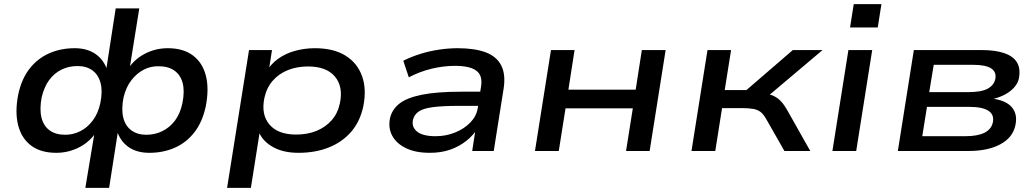

<svg xmlns="http://www.w3.org/2000/svg" viewBox="-20 -736 5049 936"><path d="M396 180 443 -102H455Q424 -49 370 -20Q316 9 254 9Q179 9 132 -26Q85 -61 68.5 -125.5Q52 -190 69 -276Q85 -351 124 -401Q163 -451 219.5 -476Q276 -501 344 -501Q405 -501 446 -472.5Q487 -444 504 -391H497L544 -695H659L610 -390H598Q629 -443 682.5 -472Q736 -501 798 -501Q873 -501 920 -466Q967 -431 983.5 -367.5Q1000 -304 983 -217Q967 -142 928 -91.5Q889 -41 832.5 -16Q776 9 708 9Q646 9 605.5 -20Q565 -49 549 -102H556L512 180ZM298 -79Q336 -79 370.5 -96Q405 -113 431.5 -147.5Q458 -182 469 -233Q481 -290 470.5 -330.5Q460 -371 431 -392.5Q402 -414 358 -414Q315 -414 279.5 -396.5Q244 -379 219.5 -345.5Q195 -312 183 -261Q172 -202 182.5 -161.5Q193 -121 222.5 -100Q252 -79 298 -79ZM693 -79Q735 -79 771 -96.5Q807 -114 832.5 -147.5Q858 -181 869 -232Q881 -291 870.5 -331Q860 -371 830 -392Q800 -413 754 -413Q715 -414 681 -396.5Q647 -379 620.5 -345Q594 -311 582 -260Q571 -203 581 -162.5Q591 -122 620.5 -100.5Q650 -79 693 -79Z M1087 180 1194 -492H1306L1289 -383H1277Q1298 -422 1334.5 -448.5Q1371 -475 1418 -488Q1465 -501 1515 -501Q1606 -501 1664 -465Q1722 -429 1745 -365Q1768 -301 1751 -217Q1735 -143 1691.5 -93Q1648 -43 1582.5 -17Q1517 9 1435 9Q1357 9 1305 -22.5Q1253 -54 1239 -103L1248 -104L1203 180ZM1424 -80Q1479 -80 1523 -98Q1567 -116 1597 -150Q1627 -184 1637 -233Q1654 -314 1612.5 -363Q1571 -412 1482 -412Q1428 -412 1384 -394.5Q1340 -377 1310 -343Q1280 -309 1269 -259Q1252 -178 1293.5 -129Q1335 -80 1424 -80Z M2075 9Q2006 9 1959.5 -13.5Q1913 -36 1892.5 -73.5Q1872 -111 1881 -158Q1890 -201 1926 -230Q1962 -259 2035.5 -274Q2109 -289 2232 -289H2340L2330 -220H2220Q2137 -220 2089 -213.5Q2041 -207 2020 -191.5Q1999 -176 1993 -151Q1986 -116 2014 -94Q2042 -72 2103 -72Q2154 -72 2198.5 -90Q2243 -108 2273 -139Q2303 -170 2309 -209L2325 -314Q2334 -368 2302 -391.5Q2270 -415 2198 -415Q2142 -415 2084 -401Q2026 -387 1973 -359L1946 -440Q1984 -459 2028.5 -473Q2073 -487 2120 -494Q2167 -501 2211 -501Q2294 -501 2347.5 -481Q2401 -461 2423.5 -417Q2446 -373 2435 -303L2387 0H2282L2299 -111H2309Q2288 -77 2253.5 -49.5Q2219 -22 2175 -6.5Q2131 9 2075 9Z M2588 0 2666 -492H2781L2751 -299H3079L3109 -492H3225L3147 0H3032L3065 -208H2737L2704 0Z M3351 0 3429 -492H3544L3513 -297H3619L3845 -492H3990L3701 -248L3687 -282Q3722 -280 3744 -271.5Q3766 -263 3783.5 -246Q3801 -229 3820 -195L3930 0H3804L3715 -156Q3702 -179 3688 -190Q3674 -201 3652.5 -205Q3631 -209 3596 -209H3500L3467 0Z M4124 -602 4142 -716H4277L4259 -602ZM4038 0 4116 -492H4232L4154 0Z M4357 0 4435 -492H4764Q4833 -492 4877 -476.5Q4921 -461 4938.5 -430.5Q4956 -400 4947 -353Q4942 -329 4922.5 -308Q4903 -287 4874 -272.5Q4845 -258 4809 -251L4812 -256Q4882 -248 4912 -214Q4942 -180 4930 -125Q4917 -65 4856.5 -32.5Q4796 0 4702 0ZM4476 -72H4685Q4746 -72 4779.5 -89Q4813 -106 4820 -139Q4828 -177 4798.5 -196Q4769 -215 4706 -215H4499ZM4510 -287H4702Q4764 -287 4794.5 -303.5Q4825 -320 4832 -350Q4839 -385 4812 -402.5Q4785 -420 4724 -420H4532Z"/></svg>

Font: Nunito Sans 10pt Expanded SemiBold
Style: Italic
Weight: 600
Width: 7
Italic angle: -9°
Designer: Vernon Adams
Foundry: Vernon Adams
Version: Version 3.101;gftools[0.9.27]